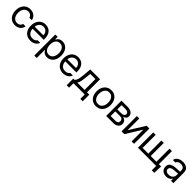

<svg xmlns="http://www.w3.org/2000/svg" viewBox="567 -2522 4706 4706"><g transform="rotate(45 2919.5 -169.0)"><path d="M42 -262.7Q42 -342.8 72 -405Q102.1 -467.3 156.5 -502.2Q210.9 -537.1 282.2 -537.1Q338.4 -537.1 383.8 -516.4Q429.2 -495.6 457.8 -457.8Q486.3 -419.9 493.2 -370.1H409.2Q403.3 -395.5 386.7 -416.5Q370.1 -437.5 344 -450.2Q317.9 -462.9 284.2 -462.9Q237.3 -462.9 201.4 -438.5Q165.5 -414.1 145.8 -369.4Q126 -324.7 126 -265.6Q126 -204.6 145.3 -159.2Q164.6 -113.8 200.4 -89.1Q236.3 -64.5 284.2 -64.5Q331.5 -64.5 365 -88.6Q398.4 -112.8 409.2 -156.2H493.2Q486.3 -108.4 459 -70.6Q431.6 -32.7 386.7 -11Q341.8 10.7 284.2 10.7Q210.4 10.7 155.5 -24.2Q100.6 -59.1 71.3 -121.1Q42 -183.1 42 -262.7Z M571.3 -260.7Q571.3 -341.8 601.3 -404.5Q631.3 -467.3 685.8 -502.2Q740.2 -537.1 811.5 -537.1Q871.6 -537.1 923.3 -510.5Q975.1 -483.9 1007.6 -424.6Q1040 -365.2 1040 -272.5V-237.3H655.3Q657.2 -182.1 678.2 -143.1Q699.2 -104 735.6 -83.7Q772 -63.5 819.3 -63.5Q864.3 -63.5 895.3 -80.3Q926.3 -97.2 942.4 -124H1032.2Q1019.5 -84 990 -53.5Q960.4 -22.9 916.7 -6.1Q873 10.7 819.3 10.7Q743.7 10.7 687.5 -22.9Q631.3 -56.6 601.3 -118.2Q571.3 -179.7 571.3 -260.7ZM955.1 -308.6Q955.1 -353 937.3 -387.9Q919.4 -422.9 886.7 -442.9Q854 -462.9 811.5 -462.9Q767.1 -462.9 732.7 -441.9Q698.2 -420.9 678.5 -385.5Q658.7 -350.1 655.8 -308.6Z M1149.4 -530.3H1230.5V-446.3H1240.2Q1255.9 -471.7 1270.5 -489Q1285.2 -506.3 1315.9 -521.7Q1346.7 -537.1 1393.6 -537.1Q1460 -537.1 1511 -503.7Q1562 -470.2 1590.6 -408.2Q1619.1 -346.2 1619.1 -263.7Q1619.1 -181.2 1590.6 -118.9Q1562 -56.6 1511 -22.9Q1460 10.7 1394.5 10.7Q1348.1 10.7 1317.1 -4.6Q1286.1 -20 1270.5 -38.3Q1254.9 -56.6 1240.2 -81.1H1233.4V199.2H1149.4ZM1382.8 -64.5Q1431.6 -64.5 1466.1 -90.6Q1500.5 -116.7 1517.8 -162.4Q1535.2 -208 1535.2 -265.6Q1535.2 -321.8 1517.8 -366.2Q1500.5 -410.6 1466.3 -436.3Q1432.1 -461.9 1382.8 -461.9Q1334 -461.9 1300 -437.5Q1266.1 -413.1 1248.8 -368.9Q1231.4 -324.7 1231.4 -265.6Q1231.4 -205.6 1249 -160.2Q1266.6 -114.7 1300.8 -89.6Q1335 -64.5 1382.8 -64.5Z M1703.1 -260.7Q1703.1 -341.8 1733.2 -404.5Q1763.2 -467.3 1817.6 -502.2Q1872.1 -537.1 1943.4 -537.1Q2003.4 -537.1 2055.2 -510.5Q2106.9 -483.9 2139.4 -424.6Q2171.9 -365.2 2171.9 -272.5V-237.3H1787.1Q1789.1 -182.1 1810.1 -143.1Q1831.1 -104 1867.4 -83.7Q1903.8 -63.5 1951.2 -63.5Q1996.1 -63.5 2027.1 -80.3Q2058.1 -97.2 2074.2 -124H2164.1Q2151.4 -84 2121.8 -53.5Q2092.3 -22.9 2048.6 -6.1Q2004.9 10.7 1951.2 10.7Q1875.5 10.7 1819.3 -22.9Q1763.2 -56.6 1733.2 -118.2Q1703.1 -179.7 1703.1 -260.7ZM2086.9 -308.6Q2086.9 -353 2069.1 -387.9Q2051.3 -422.9 2018.6 -442.9Q1985.8 -462.9 1943.4 -462.9Q1898.9 -462.9 1864.5 -441.9Q1830.1 -420.9 1810.3 -385.5Q1790.5 -350.1 1787.6 -308.6Z M2224.6 -77.1H2268.6Q2291 -100.1 2304.7 -128.9Q2318.4 -157.7 2327.4 -203.1Q2336.4 -248.5 2342.8 -322.3L2360.4 -530.3H2700.2V-77.1H2781.2V152.3H2698.2V0H2308.6V152.3H2224.6ZM2616.2 -77.1V-453.1H2438.5L2424.8 -322.3Q2414.6 -225.6 2401.6 -168.2Q2388.7 -110.8 2363.3 -77.1Z M2848.6 -262.7Q2848.6 -344.2 2878.9 -406.5Q2909.2 -468.8 2964.1 -502.9Q3019 -537.1 3090.8 -537.1Q3162.1 -537.1 3216.6 -502.9Q3271 -468.8 3301 -406.5Q3331.1 -344.2 3331.1 -262.7Q3331.1 -181.2 3301 -119.1Q3271 -57.1 3216.6 -23.2Q3162.1 10.7 3090.8 10.7Q3019 10.7 2964.1 -23.2Q2909.2 -57.1 2878.9 -119.1Q2848.6 -181.2 2848.6 -262.7ZM3247.1 -262.7Q3247.1 -317.4 3229.7 -362.8Q3212.4 -408.2 3177.2 -435.5Q3142.1 -462.9 3090.8 -462.9Q3038.6 -462.9 3003.2 -435.5Q2967.8 -408.2 2950.2 -362.8Q2932.6 -317.4 2932.6 -262.7Q2932.6 -208 2950.2 -162.8Q2967.8 -117.7 3003.2 -90.6Q3038.6 -63.5 3090.8 -63.5Q3142.1 -63.5 3177.2 -90.6Q3212.4 -117.7 3229.7 -162.8Q3247.1 -208 3247.1 -262.7Z M3441.4 -530.3H3658.2Q3715.3 -530.3 3757.6 -512.9Q3799.8 -495.6 3822.8 -463.6Q3845.7 -431.6 3845.7 -389.6Q3845.7 -343.3 3818.4 -315.9Q3791 -288.6 3743.2 -279.3Q3774.9 -274.4 3803 -257.6Q3831.1 -240.7 3848.6 -211.4Q3866.2 -182.1 3866.2 -142.6Q3866.2 -101.6 3845 -69.1Q3823.7 -36.6 3784.2 -18.3Q3744.6 0 3691.4 0H3441.4ZM3780.3 -149.4Q3780.3 -190.4 3756.6 -213.9Q3732.9 -237.3 3691.4 -237.3H3521.5V-76.2H3691.4Q3732.9 -76.2 3756.6 -95.9Q3780.3 -115.7 3780.3 -149.4ZM3761.7 -382.8Q3761.7 -416.5 3734.1 -435.3Q3706.5 -454.1 3658.2 -454.1H3521.5V-307.6H3658.2Q3706.5 -307.6 3734.1 -327.6Q3761.7 -347.7 3761.7 -382.8Z M4312.5 -530.3H4408.2V0H4324.2V-407.2L4072.3 0H3975.6V-530.3H4059.6V-123Z M5260.7 152.3H5174.8V0H4543V-530.3H4627V-77.1H4825.2V-530.3H4908.2V-77.1H5106.4V-530.3H5191.4V-77.1H5270.5Z M5544.9 -306.6Q5578.1 -309.1 5619.4 -311.3Q5660.6 -313.5 5688.5 -314.5V-357.4Q5688.5 -408.7 5658 -436.3Q5627.4 -463.9 5568.4 -463.9Q5520 -463.9 5489.3 -444.1Q5458.5 -424.3 5449.2 -392.6H5361.3Q5366.7 -435.1 5394.5 -467.8Q5422.4 -500.5 5468.5 -518.8Q5514.6 -537.1 5572.3 -537.1Q5648.4 -537.1 5710 -498.3Q5771.5 -459.5 5771.5 -349.6V0H5688.5V-72.3H5684.6Q5674.8 -51.8 5654.5 -32.5Q5634.3 -13.2 5601.8 -0.2Q5569.3 12.7 5526.4 12.7Q5475.6 12.7 5434.6 -6.8Q5393.6 -26.4 5369.6 -63.2Q5345.7 -100.1 5345.7 -150.4Q5345.7 -232.9 5402.1 -266.6Q5458.5 -300.3 5544.9 -306.6ZM5541 -62.5Q5586.4 -62.5 5619.9 -80.6Q5653.3 -98.6 5670.9 -128.4Q5688.5 -158.2 5688.5 -192.4V-245.6L5554.7 -236.3Q5495.1 -232.4 5462.4 -210.4Q5429.7 -188.5 5429.7 -146.5Q5429.7 -106 5460.2 -84.2Q5490.7 -62.5 5541 -62.5Z"/></g></svg>

Font: Pretendard Std
Style: Regular
Weight: 400
Designer: Base glyphs from Inter by Rasmus Andersson; Hangeul glyphs from Noto Sans CJK(Source Han Sans) by Jang Soo-young and Kan
Foundry: Kil Hyung-jin
Version: Version 1.309